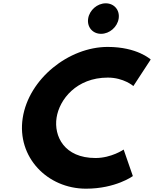

<svg xmlns="http://www.w3.org/2000/svg" viewBox="-20 -1123 929 1158"><path d="M556 -170C367 -170 304.2 -302 321.2 -413C338 -523 441.2 -655 630.2 -655C726.2 -655 784.4 -604 784.4 -604L888.9 -764C888.9 -764 808.5 -840 629.5 -840C395.5 -840 153.2 -648 116.9 -411C80.8 -175 265.7 15 498.7 15C677.7 15 781.3 -61 781.3 -61L725.8 -221C725.8 -221 652 -170 556 -170ZM617.8 -1103C566.8 -1103 519.5 -1062 511.7 -1011C503.9 -960 538.6 -919 589.6 -919C640.6 -919 687.9 -960 695.7 -1011C703.5 -1062 668.8 -1103 617.8 -1103Z"/></svg>

Font: Sztylet
Style: BdObl
Weight: 700
Foundry: Cannot Into Space Fonts, PlusOne Fonts
Version: Version 0.12